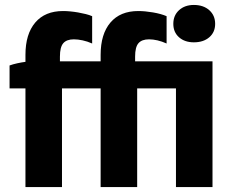

<svg xmlns="http://www.w3.org/2000/svg" viewBox="-20 -763 960 783"><path d="M697.6 0H846.6V-512.8H697.6ZM770.6 -590.4Q809.6 -590.4 833.5 -611Q857.4 -631.6 857.4 -665.8Q857.4 -700 833.5 -721.4Q809.6 -742.8 770.6 -742.8Q733.4 -742.8 710.1 -721.4Q686.8 -700 686.8 -665.8Q686.8 -631.6 710.1 -611Q733.4 -590.4 770.6 -590.4ZM83.8 0H232.8V-402.6H390.4V0H539.4V-402.6H741.2V-512.8H531V-532.2Q531 -571 544.7 -586.8Q558.4 -602.6 587.8 -602.6Q604.2 -602.6 622.2 -598.4Q640.2 -594.2 659.4 -585.6L659.4 -697Q636.6 -706.8 603.7 -712.4Q570.8 -718 544 -718Q470.2 -718 430.3 -671Q390.4 -624 390.4 -539.4V-512.8H224.4V-532.2Q224.4 -571 238.1 -586.8Q251.8 -602.6 281.2 -602.6Q297.6 -602.6 317.1 -598.4Q336.6 -594.2 355.8 -585.6L355.8 -697Q344.4 -702 329.5 -705.7Q314.6 -709.4 298.6 -712.2Q282.6 -715 266.7 -716.5Q250.8 -718 237.4 -718Q163.6 -718 123.7 -671Q83.8 -624 83.8 -539.4V-510.8Q68.2 -508.8 50.4 -504.9Q32.6 -501 19 -496V-402.6H83.8Z"/></svg>

Font: Fixel Variable
Style: Regular
Weight: 100
Width: 3
Designer: AlfaBravo + MacPaw
Foundry: Kyrylo Tkachov, Marchela Mozhyna, Serhii Makarenko, Maria Weinstein, Zakhar Kryvoshyya
Version: Version 1.211